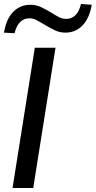

<svg xmlns="http://www.w3.org/2000/svg" viewBox="-20 -945 481 965"><path d="M43 0 155 -705H259L147 0ZM53 -778 0 -781Q11 -849 46 -885Q81 -921 133 -921Q162 -921 188 -908.5Q214 -896 237 -882Q257 -869 275 -859.5Q293 -850 312 -850Q369 -850 387 -925L441 -921Q430 -854 395 -817.5Q360 -781 309 -781Q279 -781 253 -794Q227 -807 204 -821Q184 -833 165.5 -843Q147 -853 128 -853Q72 -853 53 -778Z"/></svg>

Font: Mulish SemiBold
Style: Italic
Weight: 600
Italic angle: -9°
Designer: Vernon Adams
Foundry: Vernon Adams
Version: Version 3.603; ttfautohint (v1.8.3)